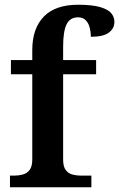

<svg xmlns="http://www.w3.org/2000/svg" viewBox="-20 -789 502 809"><path d="M22 0V-49H41Q58 -49 75.5 -53.5Q93 -58 104.5 -72.5Q116 -87 116 -117V-476H26V-536H116V-578Q116 -669 164.5 -719Q213 -769 309 -769Q369 -769 402.5 -759Q436 -749 449 -733Q462 -717 462 -697Q462 -669 438.5 -651.5Q415 -634 363 -634Q363 -651 358.5 -670.5Q354 -690 342 -703Q330 -716 309 -716Q275 -716 260.5 -686.5Q246 -657 246 -592V-536H385V-476H246V-117Q246 -87 257 -72.5Q268 -58 285.5 -53.5Q303 -49 321 -49H365V0Z"/></svg>

Font: Noto Serif Malayalam SemiBold
Style: Regular
Weight: 600
Designer: Indian type Foundry, Jelle Bosma, Monotype Design Team
Foundry: Monotype Imaging Inc.
Version: Version 2.104; ttfautohint (v1.8.4.7-5d5b)